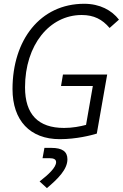

<svg xmlns="http://www.w3.org/2000/svg" viewBox="-20 -723 646 1011"><path d="M294.9 9.8C382.8 9.8 460.9 -10.7 489.7 -19.5L544.4 -330.6H311.5L301.3 -270H468.8L433.1 -65.4C401.4 -57.1 361.8 -49.3 317.4 -49.3C181.2 -49.3 111.8 -120.6 111.8 -263.2C111.8 -486.3 240.7 -644 410.2 -644C474.6 -644 518.6 -621.1 557.1 -575.7L606.4 -619.6C568.4 -668.9 505.9 -703.1 423.3 -703.1C191.4 -703.1 45.9 -512.2 45.9 -253.9C45.9 -88.4 138.2 9.8 294.9 9.8ZM227.1 267.6C285.2 218.3 335 169.4 335 115.7C335 74.7 307.6 55.7 250.5 55.7H213.9L204.1 109.9H239.3C263.7 109.9 275.4 116.2 275.4 130.9C275.4 158.7 235.8 195.8 188.5 232.4Z"/></svg>

Font: Cascadia Mono PL Light
Style: Italic
Weight: 300
Italic angle: -10°
Monospace: yes
Designer: Aaron Bell
Foundry: Saja Typeworks
Version: Version 2404.023